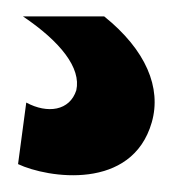

<svg xmlns="http://www.w3.org/2000/svg" viewBox="-20 -20 208 234"><path d="M12 105 2 180C38 197 141 213 165 129C177 87 158 41 107 0H8C54 31 79 63 73 90C65 115 38 119 12 105Z"/></svg>

Font: Vanilla Cream Black
Style: Regular
Weight: 900
Designer: Jeremy Tribby, Jinavaṁso
Foundry: Tribby Type
Version: Version 1.422;Glyphs 3.1.2 (3151)